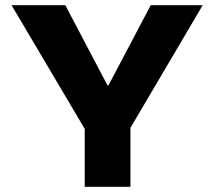

<svg xmlns="http://www.w3.org/2000/svg" viewBox="-20 -720 826 740"><path d="M306.5 0V-223.3L24.5 -700H231.8L394.1 -391.2H398.1L561 -700H761.3L482.7 -227.3V0Z"/></svg>

Font: REM Medium
Style: Regular
Weight: 500
Designer: Octavio Pardo
Foundry: Ashler Design
Version: Version 1.005;gftools[0.9.28]